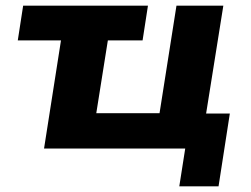

<svg xmlns="http://www.w3.org/2000/svg" viewBox="-20 -526 889 680"><path d="M615 134 636 0H136L196 -383H43L62 -506H504L485 -383H362L321 -125H545L605 -506H771L710 -124H794L754 134Z"/></svg>

Font: Nunito Sans 6pt ExtraBold
Style: Italic
Weight: 800
Italic angle: -9°
Version: Version 3.101;gftools[0.9.27]